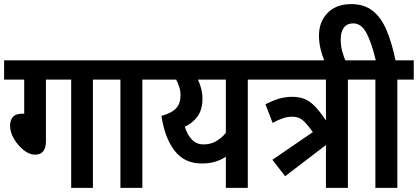

<svg xmlns="http://www.w3.org/2000/svg" viewBox="-20 -916 2037 936"><path d="M204 -528V-229Q204 -162 151 -162Q123 -162 95 -184.5Q67 -207 48 -239.5Q29 -272 29 -303Q29 -329 42.5 -345.5Q56 -362 92 -362L98 -361V-528H0V-622H513V-528H433V0H327V-528Z M674 -528V0H567V-528H500V-622H754V-528Z M1268 -622V-528H1188V0H1081V-152Q1057 -136 1028.5 -127.5Q1000 -119 963 -119Q879 -119 831 -181.5Q783 -244 767 -351Q815 -364 837.5 -387Q860 -410 860 -452Q860 -473 853.5 -492.5Q847 -512 839 -528H741V-622ZM881 -298Q894 -257 916.5 -234.5Q939 -212 972 -212Q1007 -212 1033.5 -227.5Q1060 -243 1081 -268V-528H945Q955 -507 961 -483Q967 -459 967 -434Q967 -383 944 -350Q921 -317 881 -298Z M1370 -57 1308 -137 1505 -272Q1483 -303 1467.5 -319Q1452 -335 1437.5 -341Q1423 -347 1404 -347Q1382 -347 1359.5 -339.5Q1337 -332 1309 -317L1274 -408Q1308 -425 1339 -434.5Q1370 -444 1404 -444Q1440 -444 1466 -433Q1492 -422 1516 -397Q1540 -372 1569 -329V-528H1255V-622H1756V-528H1676V0H1569V-209Z M1563 -615Q1550 -646 1542.5 -678Q1535 -710 1535 -742Q1535 -810 1577 -853Q1619 -896 1692 -896Q1755 -896 1796.5 -863.5Q1838 -831 1864 -770Q1890 -709 1908 -622H1997V-528H1917V0H1810V-528H1743V-622H1812Q1791 -710 1766 -756Q1741 -802 1702 -802Q1672 -802 1656.5 -781.5Q1641 -761 1641 -724Q1641 -691 1648.5 -665Q1656 -639 1666 -615Z"/></svg>

Font: Noto Sans Condensed SemiBold
Style: Italic
Weight: 600
Width: 3
Italic angle: -12°
Designer: Monotype Design Team
Foundry: Monotype Imaging Inc.
Version: Version 2.013; ttfautohint (v1.8.4.7-5d5b)